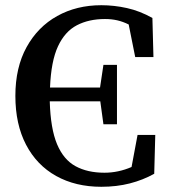

<svg xmlns="http://www.w3.org/2000/svg" viewBox="-20 -700 651 737"><path d="M369 17Q270 17 195.5 -24.5Q121 -66 80 -144.5Q39 -223 39 -332Q39 -441 82 -519Q125 -597 199.5 -638.5Q274 -680 369 -680Q418 -680 467.5 -669Q517 -658 565 -631L569 -481H499L474 -606Q452 -617 430 -622Q408 -627 383 -627Q321 -627 275 -603Q229 -579 202.5 -522Q176 -465 172 -364H364L377 -451H429V-223H377L365 -311H171Q174 -206 199 -146.5Q224 -87 270 -62Q316 -37 381 -37Q434 -37 485 -59L508 -182H576L572 -33Q529 -9 478.5 4Q428 17 369 17Z"/></svg>

Font: Source Serif Pro SemiBold
Style: Regular
Weight: 600
Designer: Frank Grießhammer
Foundry: Adobe Systems Incorporated
Version: Version 3.001;hotconv 1.0.111;makeotfexe 2.5.65597